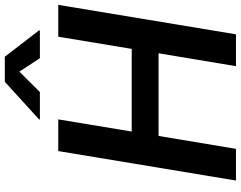

<svg xmlns="http://www.w3.org/2000/svg" viewBox="-120 -866 986 786"><g transform="rotate(-90 373.0 -473.0)"><path d="M26.9 0 147.5 -727.5H277.3L227.5 -426.8H565.9L615.7 -727.5H746.1L625.5 0H495.1L547.9 -316.9H209.5L156.7 0ZM389.2 -802.7H276.9L277.3 -806.2L431.2 -946.3H533.7L641.6 -806.2L641.1 -802.7H527.8L472.7 -886.7Z"/></g></svg>

Font: Inter 16pt SemiBold
Style: Italic
Weight: 600
Italic angle: -9.3988°
Version: Version 4.001;git-66647c0bb